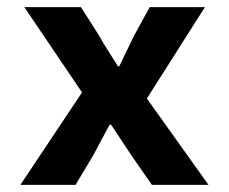

<svg xmlns="http://www.w3.org/2000/svg" viewBox="-20 -516 640 536"><path d="M37 0 209 -258 48 -496H206L257 -416Q266 -399 286.5 -367Q307 -335 309 -331H313Q319 -343 326 -358Q333 -373 341.5 -390Q350 -407 354 -416L398 -496H552L390 -241L562 0H404L347 -82Q338 -96 318.5 -125Q299 -154 290 -168H286Q242 -86 240 -82L191 0Z"/></svg>

Font: TypoPRO Source Code Pro
Style: Bold
Weight: 700
Monospace: yes
Designer: Paul D. Hunt, Teo Tuominen
Foundry: Adobe Systems Incorporated
Version: Version 2.010;PS 1.0;hotconv 1.0.84;makeotf.lib2.5.63406